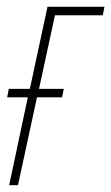

<svg xmlns="http://www.w3.org/2000/svg" viewBox="-20 -546 328 566"><path d="M7 0H33L89 -259H163L168 -284H95L142 -501H283L288 -526H120L68 -284H6L1 -259H62Z"/></svg>

Font: Noto Sans ExtraCondensed Thin
Style: Italic
Weight: 100
Width: 2
Italic angle: -12°
Designer: Monotype Design Team
Foundry: Monotype Imaging Inc.
Version: Version 2.013